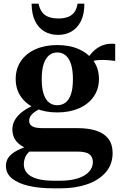

<svg xmlns="http://www.w3.org/2000/svg" viewBox="-20 -774 654 1040"><path d="M604 -444Q566 -449 537 -449.5Q508 -450 488 -444.5Q468 -439 453 -426L445 -444Q460 -468 476.5 -486.5Q493 -505 512.5 -517Q532 -529 554.5 -534Q577 -539 604 -536ZM290 -165Q224 -165 173 -187Q122 -209 93.5 -250Q65 -291 65 -346Q65 -402 93.5 -443.5Q122 -485 173 -507.5Q224 -530 290 -530Q357 -530 407.5 -507.5Q458 -485 487 -443.5Q516 -402 516 -346Q516 -291 487 -250Q458 -209 407 -187Q356 -165 290 -165ZM290 -204Q316 -204 335 -218.5Q354 -233 364.5 -264Q375 -295 375 -345Q375 -395 364.5 -427Q354 -459 335 -474.5Q316 -490 290 -490Q265 -490 246 -474.5Q227 -459 216.5 -427Q206 -395 206 -345Q206 -296 216.5 -264.5Q227 -233 246 -218.5Q265 -204 290 -204ZM267 246Q194 246 136.5 233Q79 220 45.5 193Q12 166 12 125Q12 98 27 77.5Q42 57 75 40Q108 23 160 9L170 28Q147 38 133.5 52.5Q120 67 114.5 83Q109 99 109 116Q109 143 126 163Q143 183 179.5 194Q216 205 275 205H303Q362 205 402 192Q442 179 462.5 156Q483 133 483 104Q483 76 464 61.5Q445 47 397 47H129L130 33Q102 21 83.5 6Q65 -9 56 -29Q47 -49 47 -73Q47 -102 62 -126.5Q77 -151 103.5 -170.5Q130 -190 166 -205L207 -189Q186 -180 170.5 -169.5Q155 -159 146.5 -147Q138 -135 138 -119Q138 -99 155.5 -89.5Q173 -80 208 -80H398Q461 -80 503.5 -65.5Q546 -51 568 -21Q590 9 590 55Q590 116 553 159Q516 202 452.5 224Q389 246 310 246ZM294 -585Q336 -585 367.5 -603.5Q399 -622 418 -659Q437 -696 437 -754H400Q396 -725 382.5 -707.5Q369 -690 348 -682Q327 -674 297 -674Q266 -674 244 -682Q222 -690 208.5 -707.5Q195 -725 189 -754H151Q152 -696 170.5 -659Q189 -622 221 -603.5Q253 -585 294 -585Z"/></svg>

Font: Roboto Serif 144pt SemiBold
Style: Regular
Weight: 600
Version: Version 1.008